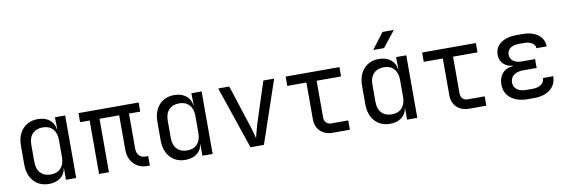

<svg xmlns="http://www.w3.org/2000/svg" viewBox="-56 -1219 4911 1663"><g transform="rotate(-10 2400.0 -387.5)"><path d="M268 10Q186 10 135.5 -45Q85 -100 85 -194V-355Q85 -450 135 -505Q185 -560 268 -560Q330 -560 370 -529Q410 -498 417 -445H420L418 -550H508V0H418V-105H417Q410 -51 370 -20.5Q330 10 268 10ZM298 -68Q354 -68 386 -103Q418 -138 418 -200V-350Q418 -412 386 -447Q354 -482 298 -482Q241 -482 208 -448Q175 -414 175 -350V-200Q175 -136 208 -102Q241 -68 298 -68Z M1136 5Q1060 5 1014.5 -43Q969 -91 969 -170V-470H796V0H709V-470H625V-550H1154V-470H1055V-164Q1055 -123 1075.5 -101Q1096 -79 1131 -79H1155V5Z M1468 10Q1386 10 1335.5 -45Q1285 -100 1285 -194V-355Q1285 -450 1335 -505Q1385 -560 1468 -560Q1530 -560 1570 -529Q1610 -498 1617 -445H1620L1618 -550H1708V0H1618V-105H1617Q1610 -51 1570 -20.5Q1530 10 1468 10ZM1498 -68Q1554 -68 1586 -103Q1618 -138 1618 -200V-350Q1618 -412 1586 -447Q1554 -482 1498 -482Q1441 -482 1408 -448Q1375 -414 1375 -350V-200Q1375 -136 1408 -102Q1441 -68 1498 -68Z M2041 0 1854 -550H1951L2071 -180Q2082 -147 2090 -116.5Q2098 -86 2102 -69Q2107 -86 2114 -116.5Q2121 -147 2131 -180L2251 -550H2346L2159 0Z M2765 0Q2697 0 2656 -39.5Q2615 -79 2615 -145V-468H2447V-550H2920V-468H2705V-145Q2705 -117 2721.5 -99.5Q2738 -82 2765 -82H2915V0Z M3234 -645 3340 -785H3440L3329 -645ZM3268 10Q3186 10 3135.5 -45Q3085 -100 3085 -194V-355Q3085 -450 3135 -505Q3185 -560 3268 -560Q3330 -560 3370 -529Q3410 -498 3417 -445H3420L3418 -550H3508V0H3418V-105H3417Q3410 -51 3370 -20.5Q3330 10 3268 10ZM3298 -68Q3354 -68 3386 -103Q3418 -138 3418 -200V-350Q3418 -412 3386 -447Q3354 -482 3298 -482Q3241 -482 3208 -448Q3175 -414 3175 -350V-200Q3175 -136 3208 -102Q3241 -68 3298 -68Z M3965 0Q3897 0 3856 -39.5Q3815 -79 3815 -145V-468H3647V-550H4120V-468H3905V-145Q3905 -117 3921.5 -99.5Q3938 -82 3965 -82H4115V0Z M4534 7H4481Q4386 7 4330.5 -37.5Q4275 -82 4275 -157Q4275 -217 4308 -255Q4341 -293 4401 -297V-301Q4351 -305 4319.5 -336.5Q4288 -368 4288 -414Q4288 -483 4340.5 -520Q4393 -557 4483 -557H4530Q4616 -557 4667 -518.5Q4718 -480 4719 -415H4629Q4628 -444 4601 -461Q4574 -478 4530 -478H4483Q4437 -478 4409.5 -457.5Q4382 -437 4382 -402Q4382 -366 4409.5 -345Q4437 -324 4484 -324H4601V-246H4481Q4429 -246 4399 -222.5Q4369 -199 4369 -158Q4369 -119 4399 -96.5Q4429 -74 4481 -74H4534Q4583 -74 4611.5 -95Q4640 -116 4640 -151H4730Q4730 -78 4677 -35.5Q4624 7 4534 7Z"/></g></svg>

Font: JetBrainsMonoNL NF
Style: Regular
Weight: 400
Designer: Philipp Nurullin, Konstantin Bulenkov
Foundry: JetBrains
Version: Version 2.304; ttfautohint (v1.8.4.7-5d5b);Nerd Fonts 3.2.1